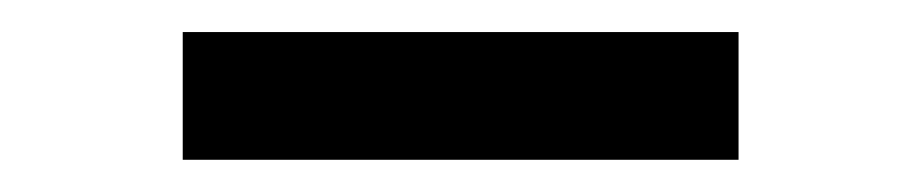

<svg xmlns="http://www.w3.org/2000/svg" viewBox="-20 -747 566 118"><path d="M433.9 -727.3H92.3V-648.8H433.9Z"/></svg>

Font: RA Gorm Semi Bold
Style: Regular
Weight: 600
Designer: Rasmus Andersson
Foundry: rsms
Version: Version 3.000;hotconv 1.0.109;makeotfexe 2.5.65596